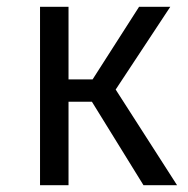

<svg xmlns="http://www.w3.org/2000/svg" viewBox="-20 -546 554 566"><path d="M321 -282 502 0H403L251 -246H182V0H98V-526H182V-312H253L390 -526H482Z"/></svg>

Font: FiraSans
Style: Regular
Weight: 350
Designer: Carrois Corporate & Edenspiekermann AG
Foundry: Carrois Corporate GbR & Edenspiekermann AG
Version: Version 3.106;PS 003.106;hotconv 1.0.70;makeotf.lib2.5.58329